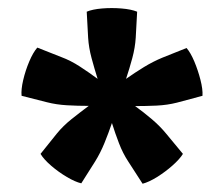

<svg xmlns="http://www.w3.org/2000/svg" viewBox="-20 -679 555 476"><path d="M181.5 -224.5Q166.5 -228 145.8 -240.2Q125 -252.5 106.8 -268.2Q88.5 -284 80.5 -297.5L121 -348Q136.5 -367 157.5 -383.8Q178.5 -400.5 200 -416.5Q173 -416.5 146.5 -418Q120 -419.5 96.5 -425.5L33.5 -441.5Q32 -457 37.5 -480.5Q43 -504 52.5 -526.5Q62 -549 72.5 -561L132 -537.5Q155 -529 177.8 -514.2Q200.5 -499.5 222 -483.5Q214 -509 207 -535Q200 -561 198.5 -585.5L195 -650Q209 -656 233 -658Q257 -660 281.2 -658Q305.5 -656 320 -650L316.5 -585.5Q315 -561 308 -535Q301 -509 292.5 -483.5Q314.5 -499 337 -512.8Q359.5 -526.5 382.5 -536L442.5 -560Q452.5 -548.5 461.8 -526.5Q471 -504.5 477 -481Q483 -457.5 482 -441.5L418.5 -424.5Q395 -418.5 368.2 -417.2Q341.5 -416 315 -416Q336.5 -400.5 356.8 -383.2Q377 -366 392.5 -347L433.5 -297.5Q425.5 -284.5 407.8 -268.8Q390 -253 369.5 -240.2Q349 -227.5 333.5 -223.5L298 -278.5Q284.5 -299 275 -323.8Q265.5 -348.5 257.5 -374Q249 -349 239 -324.5Q229 -300 216 -279Z"/></svg>

Font: Signika SC
Style: Bold
Weight: 700
Designer: Anna Giedryś
Foundry: Anna Giedryś
Version: Version 2.000; ttfautohint (v1.8.3) -l 8 -r 50 -G 200 -x 9 -